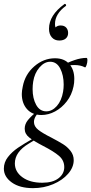

<svg xmlns="http://www.w3.org/2000/svg" viewBox="-64 -694 473 995"><path d="M-44 180Q-44 147 -23 120Q-2 93 29.5 71.5Q61 50 118 18L125 26Q117 31 83 51.5Q49 72 31 97.5Q13 123 13 153Q13 196 52 224.5Q91 253 155 253Q209 253 239 230Q269 207 269 172Q269 137 241.5 113.5Q214 90 159 62Q111 37 87.5 18.5Q64 0 64 -27Q64 -51 80.5 -71.5Q97 -92 134 -123L144 -115Q131 -108 121.5 -92.5Q112 -77 112 -62Q112 -39 134 -21.5Q156 -4 202 19Q240 39 262.5 53Q285 67 301.5 88Q318 109 318 136Q318 173 289 206.5Q260 240 211.5 260.5Q163 281 107 281Q38 281 -3 251.5Q-44 222 -44 180ZM49 -207Q49 -223 54 -246Q66 -309 114 -350.5Q162 -392 221 -392Q269 -392 295 -362.5Q321 -333 321 -285Q321 -263 317 -246Q308 -202 282 -168.5Q256 -135 221.5 -116.5Q187 -98 151 -98Q103 -98 76 -128.5Q49 -159 49 -207ZM263 -219Q266 -237 266 -256Q266 -304 248 -339Q230 -374 196 -374Q166 -374 140.5 -344.5Q115 -315 108 -271Q105 -252 105 -232Q105 -184 123.5 -150.5Q142 -117 176 -117Q206 -117 230.5 -144.5Q255 -172 263 -219ZM384 -394Q389 -394 389 -382Q389 -370 384.5 -356.5Q380 -343 376 -345Q354 -357 321 -357Q289 -357 258 -346L257 -353Q288 -371 322 -382.5Q356 -394 384 -394ZM272 -674Q276 -674 278 -669.5Q280 -665 277 -663Q250 -644 235.5 -620Q221 -596 221 -570Q221 -554 227.5 -545.5Q234 -537 244 -535L216 -525Q215 -543 224.5 -552.5Q234 -562 250 -562Q269 -562 279 -551Q289 -540 289 -523Q289 -505 277 -494.5Q265 -484 243 -484Q219 -484 204.5 -500.5Q190 -517 190 -545Q190 -615 270 -673Z"/></svg>

Font: Cormorant Garamond
Style: Italic
Weight: 400
Italic angle: -10°
Designer: Christian Thalmann (Catharsis Fonts)
Foundry: Catharsis Fonts
Version: Version 4.000